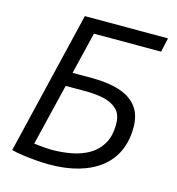

<svg xmlns="http://www.w3.org/2000/svg" viewBox="-105 -784 814 881"><g transform="rotate(15 302.0 -343.0)"><path d="M208 7Q181 7 148 4.5Q115 2 83 -2.5Q51 -7 27 -13L190 -693H585L570 -626H251L203 -427H294Q370 -427 424.5 -410Q479 -393 508.5 -355.5Q538 -318 538 -257Q538 -194 515.5 -144.5Q493 -95 450 -61.5Q407 -28 346 -10.5Q285 7 208 7ZM202 -61Q249 -61 294.5 -69.5Q340 -78 376.5 -99Q413 -120 435 -157Q457 -194 457 -251Q457 -297 432.5 -320.5Q408 -344 369 -352.5Q330 -361 286 -361H188L117 -68Q122 -67 137 -65.5Q152 -64 170.5 -62.5Q189 -61 202 -61Z"/></g></svg>

Font: Ubuntu Sans
Style: Italic
Weight: 400
Italic angle: -13.5°
Designer: Dalton Maag Ltd
Foundry: Dalton Maag Ltd
Version: Version 1.006